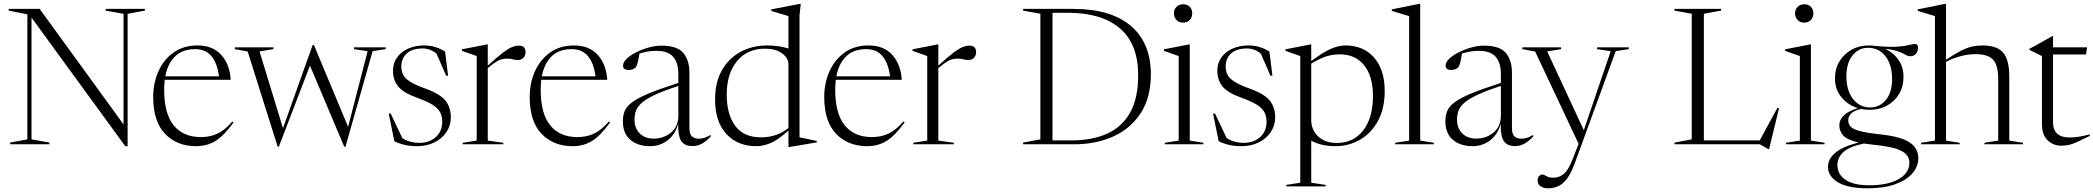

<svg xmlns="http://www.w3.org/2000/svg" viewBox="-20 -762 11056 1014"><path d="M124.5 -26V-686.5L26 -706V-715H189.5L632.5 -105V-689L538 -706V-715H745V-706L654 -689V10H641.5L146.5 -669V-26L241 -9V0H33.5V-9Z M1023 -522Q1103.5 -522 1148.5 -472Q1193.5 -422 1198.5 -340.5H850Q847 -316 847 -288Q847 -161.5 897.5 -99.8Q948 -38 1040.5 -38Q1088.5 -38 1127.8 -56Q1167 -74 1207 -120.5L1213.5 -115.5Q1162.5 -45 1118 -17.5Q1073.5 10 1015.5 10Q914.5 10 851.8 -55.2Q789 -120.5 789 -250Q789 -323 816.5 -385Q844 -447 896.5 -484.5Q949 -522 1023 -522ZM1011.5 -502.5Q943.5 -502.5 904.5 -464.2Q865.5 -426 853 -359H1136.5Q1117.5 -502.5 1011.5 -502.5Z M1921.5 -491.5 1849.5 -502.5V-512H2017V-502.5L1948 -492L1804.5 13H1798L1617 -415.5L1452.5 13H1446.5L1288 -490L1220 -502.5V-512H1424V-502.5L1350.5 -490.5L1474.5 -85L1631 -524H1638L1818.5 -92Z M2219.5 -522Q2250 -522 2276.5 -514.2Q2303 -506.5 2330.5 -490L2346.5 -362.5H2336L2285.5 -478.5Q2252.5 -506 2211.5 -506Q2157 -506 2128.2 -479.8Q2099.5 -453.5 2099.5 -411Q2099.5 -387.5 2108.5 -368.5Q2117.5 -349.5 2144.2 -331.8Q2171 -314 2224.5 -295Q2305 -266 2333 -230Q2361 -194 2361 -142Q2361 -99 2337.8 -64.5Q2314.5 -30 2274.2 -10Q2234 10 2183 10Q2113.5 10 2062.5 -16.5L2033 -162H2043.5L2104.5 -33Q2121 -21.5 2144.2 -14.5Q2167.5 -7.5 2194.5 -7.5Q2247.5 -7.5 2281.5 -38Q2315.5 -68.5 2315.5 -119Q2315.5 -147.5 2304.5 -168.8Q2293.5 -190 2265.5 -208Q2237.5 -226 2186 -244.5Q2109 -272 2082.2 -306.2Q2055.5 -340.5 2055.5 -388.5Q2055.5 -430 2077.8 -460Q2100 -490 2137.2 -506Q2174.5 -522 2219.5 -522Z M2720.5 -521Q2755.5 -521 2755.5 -486Q2755.5 -467.5 2744 -456.2Q2732.5 -445 2714.5 -445Q2699.5 -445 2688.5 -448.8Q2677.5 -452.5 2657 -452.5Q2632.5 -452.5 2611.8 -442Q2591 -431.5 2556 -402.5V-19.5L2638 -8V0H2424V-8L2497.5 -19.5V-466Q2488 -470 2467.5 -476.8Q2447 -483.5 2419.5 -493.5V-501.5L2553 -527.5H2556V-415.5Q2607.5 -462.5 2637.8 -485Q2668 -507.5 2686.2 -514.2Q2704.5 -521 2720.5 -521Z M3011.5 -522Q3092 -522 3137 -472Q3182 -422 3187 -340.5H2838.5Q2835.5 -316 2835.5 -288Q2835.5 -161.5 2886 -99.8Q2936.5 -38 3029 -38Q3077 -38 3116.2 -56Q3155.5 -74 3195.5 -120.5L3202 -115.5Q3151 -45 3106.5 -17.5Q3062 10 3004 10Q2903 10 2840.2 -55.2Q2777.5 -120.5 2777.5 -250Q2777.5 -323 2805 -385Q2832.5 -447 2885 -484.5Q2937.5 -522 3011.5 -522ZM3000 -502.5Q2932 -502.5 2893 -464.2Q2854 -426 2841.5 -359H3125Q3106 -502.5 3000 -502.5Z M3636.5 9.5Q3597 9.5 3578.8 -15.8Q3560.5 -41 3561.5 -108Q3545.5 -50.5 3505 -20.2Q3464.5 10 3413.5 10Q3348 10 3308.8 -23.8Q3269.5 -57.5 3269.5 -121Q3269.5 -151.5 3279.2 -175.8Q3289 -200 3318.8 -222.2Q3348.5 -244.5 3407 -268.8Q3465.5 -293 3562.5 -324V-372Q3562.5 -430 3535.2 -461.8Q3508 -493.5 3447 -493.5Q3401 -493.5 3357 -479Q3353.5 -454.5 3348.5 -434.2Q3343.5 -414 3337.5 -406.5Q3332 -400 3321.5 -396.2Q3311 -392.5 3300.5 -392.5Q3270.5 -392.5 3270.5 -415.5Q3270.5 -434 3290.8 -452.8Q3311 -471.5 3342.5 -487Q3374 -502.5 3408.5 -511.8Q3443 -521 3472 -521Q3557 -521 3589 -482Q3621 -443 3621 -379V-85Q3621 -53 3635 -41.2Q3649 -29.5 3669 -29.5Q3685.5 -29.5 3699.5 -33.8Q3713.5 -38 3733 -49.5V-40.5Q3707 -13.5 3684.5 -2Q3662 9.5 3636.5 9.5ZM3331 -130.5Q3331 -84 3359 -57Q3387 -30 3432 -30Q3485.5 -30 3524 -62.2Q3562.5 -94.5 3562.5 -150.5V-308Q3485 -283 3438.8 -261.2Q3392.5 -239.5 3369.2 -218.8Q3346 -198 3338.5 -176.8Q3331 -155.5 3331 -130.5Z M4293.5 -10 4148 14.5H4144V-72.5Q4086 -20.5 4046.8 -5.2Q4007.5 10 3975 10Q3875 10 3815.8 -54.8Q3756.5 -119.5 3756.5 -237Q3756.5 -327.5 3792.8 -391.2Q3829 -455 3891.8 -488.5Q3954.5 -522 4033 -522Q4060.5 -522 4089.2 -518Q4118 -514 4144 -506V-677Q4138 -679 4121.8 -683.8Q4105.5 -688.5 4086.5 -694.2Q4067.5 -700 4053 -704.5V-712.5L4206 -742H4209L4202.5 -681.5V-36.5Q4208.5 -35.5 4226.5 -31.8Q4244.5 -28 4263.8 -24Q4283 -20 4293.5 -17.5ZM4144 -421.5Q4144 -456.5 4109.5 -480.8Q4075 -505 4020.5 -505Q3926.5 -505 3872.2 -439Q3818 -373 3818 -263Q3818 -158 3863 -97.2Q3908 -36.5 4000 -36.5Q4036 -36.5 4072 -47.2Q4108 -58 4144 -85.5Z M4567 -522Q4647.5 -522 4692.5 -472Q4737.5 -422 4742.5 -340.5H4394Q4391 -316 4391 -288Q4391 -161.5 4441.5 -99.8Q4492 -38 4584.5 -38Q4632.5 -38 4671.8 -56Q4711 -74 4751 -120.5L4757.5 -115.5Q4706.5 -45 4662 -17.5Q4617.5 10 4559.5 10Q4458.5 10 4395.8 -55.2Q4333 -120.5 4333 -250Q4333 -323 4360.5 -385Q4388 -447 4440.5 -484.5Q4493 -522 4567 -522ZM4555.5 -502.5Q4487.5 -502.5 4448.5 -464.2Q4409.5 -426 4397 -359H4680.5Q4661.5 -502.5 4555.5 -502.5Z M5100 -521Q5135 -521 5135 -486Q5135 -467.5 5123.5 -456.2Q5112 -445 5094 -445Q5079 -445 5068 -448.8Q5057 -452.5 5036.5 -452.5Q5012 -452.5 4991.2 -442Q4970.5 -431.5 4935.5 -402.5V-19.5L5017.5 -8V0H4803.5V-8L4877 -19.5V-466Q4867.5 -470 4847 -476.8Q4826.5 -483.5 4799 -493.5V-501.5L4932.5 -527.5H4935.5V-415.5Q4987 -462.5 5017.2 -485Q5047.5 -507.5 5065.8 -514.2Q5084 -521 5100 -521Z M5383.5 0V-9L5474.5 -26V-689.5L5383.5 -706V-715H5648Q5847 -715 5952.5 -625Q6058 -535 6058 -369.5Q6058 -247.5 6004.8 -165.2Q5951.5 -83 5860 -41.5Q5768.5 0 5653.5 0ZM5991 -365Q5991 -529.5 5894.8 -612Q5798.5 -694.5 5620 -694.5H5538.5V-20.5H5637Q5746.5 -20.5 5825.8 -55.5Q5905 -90.5 5948 -166.5Q5991 -242.5 5991 -365Z M6228.5 -642.5Q6205.5 -642.5 6192.5 -657.5Q6179.5 -672.5 6179.5 -692Q6179.5 -711 6192.5 -725.2Q6205.5 -739.5 6228.5 -739.5Q6251.5 -739.5 6264 -725.2Q6276.5 -711 6276.5 -692Q6276.5 -672.5 6264 -657.5Q6251.5 -642.5 6228.5 -642.5ZM6263.5 -527.5V-19.5L6335.5 -8V0H6131.5V-8L6205 -19.5V-466Q6196.5 -469 6173 -477.2Q6149.5 -485.5 6127 -493.5V-501.5L6260 -527.5Z M6573 -522Q6603.5 -522 6630 -514.2Q6656.5 -506.5 6684 -490L6700 -362.5H6689.5L6639 -478.5Q6606 -506 6565 -506Q6510.5 -506 6481.8 -479.8Q6453 -453.5 6453 -411Q6453 -387.5 6462 -368.5Q6471 -349.5 6497.8 -331.8Q6524.5 -314 6578 -295Q6658.5 -266 6686.5 -230Q6714.5 -194 6714.5 -142Q6714.5 -99 6691.2 -64.5Q6668 -30 6627.8 -10Q6587.5 10 6536.5 10Q6467 10 6416 -16.5L6386.5 -162H6397L6458 -33Q6474.5 -21.5 6497.8 -14.5Q6521 -7.5 6548 -7.5Q6601 -7.5 6635 -38Q6669 -68.5 6669 -119Q6669 -147.5 6658 -168.8Q6647 -190 6619 -208Q6591 -226 6539.5 -244.5Q6462.5 -272 6435.8 -306.2Q6409 -340.5 6409 -388.5Q6409 -430 6431.2 -460Q6453.5 -490 6490.8 -506Q6528 -522 6573 -522Z M6981 214.5V222.5H6773.5V214.5L6847 203V-466Q6837 -470 6816.8 -476.8Q6796.5 -483.5 6768.5 -493.5V-501.5L6902 -527.5H6905V-439.5Q6970 -488 7010.8 -505Q7051.5 -522 7084 -522Q7182 -522 7237.5 -457.2Q7293 -392.5 7293 -282Q7293 -189.5 7257.8 -124.2Q7222.5 -59 7163.2 -24.5Q7104 10 7031.5 10Q6997 10 6964.8 3Q6932.5 -4 6905 -19V203ZM7231 -253Q7231 -360 7184.2 -417.5Q7137.5 -475 7055.5 -475Q7020 -475 6986.5 -465Q6953 -455 6905 -426V-125Q6905 -95 6920.5 -67.8Q6936 -40.5 6966 -23.8Q6996 -7 7040.5 -7Q7100 -7 7142.8 -37.8Q7185.5 -68.5 7208.2 -123.8Q7231 -179 7231 -253Z M7480.5 -19.5 7552.5 -8V0H7348.5V-8L7422 -19.5V-677Q7412 -680 7386 -687.8Q7360 -695.5 7330.5 -704.5V-712.5L7477 -742H7480.5Z M7980.5 9.5Q7941 9.5 7922.8 -15.8Q7904.5 -41 7905.5 -108Q7889.5 -50.5 7849 -20.2Q7808.5 10 7757.5 10Q7692 10 7652.8 -23.8Q7613.5 -57.5 7613.5 -121Q7613.5 -151.5 7623.2 -175.8Q7633 -200 7662.8 -222.2Q7692.5 -244.5 7751 -268.8Q7809.5 -293 7906.5 -324V-372Q7906.5 -430 7879.2 -461.8Q7852 -493.5 7791 -493.5Q7745 -493.5 7701 -479Q7697.5 -454.5 7692.5 -434.2Q7687.5 -414 7681.5 -406.5Q7676 -400 7665.5 -396.2Q7655 -392.5 7644.5 -392.5Q7614.5 -392.5 7614.5 -415.5Q7614.5 -434 7634.8 -452.8Q7655 -471.5 7686.5 -487Q7718 -502.5 7752.5 -511.8Q7787 -521 7816 -521Q7901 -521 7933 -482Q7965 -443 7965 -379V-85Q7965 -53 7979 -41.2Q7993 -29.5 8013 -29.5Q8029.5 -29.5 8043.5 -33.8Q8057.5 -38 8077 -49.5V-40.5Q8051 -13.5 8028.5 -2Q8006 9.5 7980.5 9.5ZM7675 -130.5Q7675 -84 7703 -57Q7731 -30 7776 -30Q7829.5 -30 7868 -62.2Q7906.5 -94.5 7906.5 -150.5V-308Q7829 -283 7782.8 -261.2Q7736.5 -239.5 7713.2 -218.8Q7690 -198 7682.5 -176.8Q7675 -155.5 7675 -130.5Z M8156 232.5Q8132.5 232.5 8116.5 222.2Q8100.5 212 8100.5 190Q8100.5 176 8108.2 168Q8116 160 8125 160Q8134 160 8147.2 168.2Q8160.5 176.5 8184.5 176.5Q8214 176.5 8238.5 156.5Q8263 136.5 8284.5 81L8317 -2.5L8087.5 -490L8019.5 -502.5V-512H8224.5V-502.5L8151 -490.5L8344.5 -74.5L8486.5 -491.5L8414.5 -502.5V-512H8582V-502.5L8513 -492L8298 97Q8270 173.5 8236.8 203Q8203.5 232.5 8156 232.5Z M9323 25.5H9319.5L9274 0H8823.5V-9L8914.5 -26V-689.5L8823.5 -706V-715H9069.5V-706L8978.5 -689.5V-20.5H9273.5L9367 -192.5L9375.5 -190Z M9509 -642.5Q9486 -642.5 9473 -657.5Q9460 -672.5 9460 -692Q9460 -711 9473 -725.2Q9486 -739.5 9509 -739.5Q9532 -739.5 9544.5 -725.2Q9557 -711 9557 -692Q9557 -672.5 9544.5 -657.5Q9532 -642.5 9509 -642.5ZM9544 -527.5V-19.5L9616 -8V0H9412V-8L9485.5 -19.5V-466Q9477 -469 9453.5 -477.2Q9430 -485.5 9407.5 -493.5V-501.5L9540.5 -527.5Z M9853.5 -182Q9831 -182 9809.5 -186.5Q9770.5 -178.5 9755.8 -162.2Q9741 -146 9741 -127.5Q9741 -108 9752.8 -94.2Q9764.5 -80.5 9799.5 -70.5Q9834.5 -60.5 9905 -53Q10019.5 -41 10065.2 -10Q10111 21 10111 73Q10111 118 10079.2 154.2Q10047.5 190.5 9987.8 211.5Q9928 232.5 9843.5 232.5Q9740 232.5 9687 201Q9634 169.5 9634 119.5Q9634 76.5 9674 43.8Q9714 11 9796.5 -9.5Q9736 -23 9715 -46Q9694 -69 9694 -99.5Q9694 -161 9792 -191Q9739 -207 9705 -248.5Q9671 -290 9671 -347.5Q9671 -398.5 9694.5 -437.8Q9718 -477 9758.5 -499.5Q9799 -522 9849.5 -522Q9867.5 -522 9884 -519.5Q9959 -512.5 9999.8 -515.5Q10040.5 -518.5 10060.8 -524Q10081 -529.5 10094.5 -529.5Q10109.5 -529.5 10109.5 -511Q10109.5 -489.5 10097.8 -477.2Q10086 -465 10069.5 -465Q10056.5 -465 10044 -472.5Q10031.5 -480 10007.5 -489.5Q9983.5 -499 9935.5 -504.5Q9979.5 -484.5 10006.2 -446Q10033 -407.5 10033 -356Q10033 -305.5 10009.8 -266Q9986.5 -226.5 9945.8 -204.2Q9905 -182 9853.5 -182ZM9861.5 -194.5Q9911 -196.5 9943 -238.5Q9975 -280.5 9972.5 -356Q9969.5 -428 9934 -469.5Q9898.5 -511 9841.5 -509.5Q9793 -508 9761 -465.8Q9729 -423.5 9731.5 -348Q9734 -277 9769.8 -235Q9805.5 -193 9861.5 -194.5ZM9684 109Q9684 159.5 9727 188Q9770 216.5 9851 216.5Q9951 216.5 10007.5 183.8Q10064 151 10064 97Q10064 57 10021.2 34.5Q9978.5 12 9866.5 1.5Q9843 -1 9823.5 -4Q9747.5 12 9715.8 40.8Q9684 69.5 9684 109Z M10329.5 0H10125.5V-8L10199 -19.5V-677Q10189.5 -680 10163.2 -687.8Q10137 -695.5 10108 -704.5V-712.5L10254.5 -742H10257.5V-446.5Q10303.5 -477.5 10335.8 -493.8Q10368 -510 10394.5 -516Q10421 -522 10449.5 -522Q10526.5 -522 10559 -484Q10591.5 -446 10591.5 -358V-19.5L10664 -8V0H10460.5V-8L10533 -19.5V-343.5Q10533 -418 10505.8 -447Q10478.5 -476 10414 -476Q10372.5 -476 10330.5 -464.2Q10288.5 -452.5 10257.5 -435.5V-19.5L10329.5 -8Z M10822.5 -118Q10822.5 -36 10909.5 -36Q10935 -36 10958.5 -39.8Q10982 -43.5 11016.5 -52.5V-44Q10973 -22.5 10947.8 -11.2Q10922.5 0 10904.5 3.8Q10886.5 7.5 10865.5 7.5Q10825 7.5 10794.5 -20.5Q10764 -48.5 10764 -107.5V-466L10698 -498.5V-504.5Q10721 -516 10735 -523.8Q10749 -531.5 10767 -542.2Q10785 -553 10819.5 -571.5H10822.5V-512H11002.5L10996.5 -474.5H10822.5Z"/></svg>

Font: Newsreader Display Light
Style: Regular
Weight: 300
Designer: Hugues Gentile
Foundry: Production Type
Version: Version 1.001